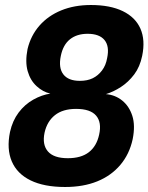

<svg xmlns="http://www.w3.org/2000/svg" viewBox="-20 -736 593 767"><path d="M240 11Q156 11 102 -15.5Q48 -42 27 -91.5Q6 -141 20 -209Q30 -254 54.5 -286.5Q79 -319 113 -338Q147 -357 181 -362Q151 -369 126 -392Q101 -415 90.5 -452Q80 -489 90 -540Q103 -594 137.5 -633.5Q172 -673 224.5 -694.5Q277 -716 343 -716Q420 -716 470.5 -691.5Q521 -667 541 -621.5Q561 -576 548 -513Q539 -469 516 -438.5Q493 -408 463 -388.5Q433 -369 403 -360Q440 -357 468 -334.5Q496 -312 508.5 -273.5Q521 -235 510 -180Q497 -120 460.5 -77Q424 -34 368.5 -11.5Q313 11 240 11ZM251 -104Q304 -104 335 -128Q366 -152 376 -198Q387 -247 364 -274Q341 -301 284 -301Q231 -301 199.5 -276Q168 -251 158 -206Q148 -158 171.5 -131Q195 -104 251 -104ZM299 -413Q329 -413 350.5 -423.5Q372 -434 387.5 -454.5Q403 -475 408 -504Q418 -551 397.5 -576Q377 -601 330 -601Q287 -601 259.5 -579Q232 -557 223 -513Q213 -465 233 -439Q253 -413 299 -413Z"/></svg>

Font: Nunito Sans 7pt SemiCondensed ExtraBold
Style: Italic
Weight: 800
Width: 4
Italic angle: -9°
Designer: Vernon Adams
Foundry: Vernon Adams
Version: Version 3.101;gftools[0.9.27]